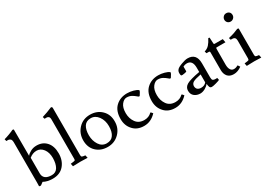

<svg xmlns="http://www.w3.org/2000/svg" viewBox="-1 -1555 3278 2361"><g transform="rotate(-30 1638.0 -374.0)"><path d="M81 -169V-612Q81 -652 65 -664Q49 -676 33 -676Q17 -676 10 -675L2 -705Q31 -712 79 -730Q127 -748 142 -757Q160 -757 160 -749L161 -378Q179 -402 217 -422Q255 -442 302 -442Q388 -442 440 -384Q492 -326 492 -224Q492 -122 435 -55Q378 12 275 12Q198 12 144 -18L108 9Q103 12 100 12Q96 12 83 9Q78 8 80 0Q82 -8 81 -169ZM166 -125Q166 -80 196 -56Q226 -32 286 -32Q344 -32 372 -80Q400 -128 401 -208Q401 -288 364 -337Q326 -387 270 -387Q214 -387 166 -347Z M672 0 564 3 556 -37Q604 -42 614 -46Q624 -50 623 -71V-621Q624 -654 612 -666Q600 -678 580 -678Q560 -678 554 -677L545 -707Q622 -730 690 -760Q708 -760 708 -741V-71Q708 -52 718 -46Q728 -40 763 -37L772 3Z M832 -208Q832 -306 896 -374Q960 -442 1060 -442Q1158 -442 1222 -380Q1286 -318 1285 -220Q1286 -122 1220 -55Q1154 12 1056 12Q958 12 895 -48Q832 -108 832 -208ZM1066 -33Q1132 -33 1162 -78Q1194 -122 1194 -204Q1194 -286 1152 -343Q1110 -400 1047 -400Q983 -400 953 -354Q923 -308 923 -228Q924 -150 962 -92Q1000 -34 1066 -33Z M1626 -383Q1596 -400 1557 -400Q1518 -400 1485 -358Q1452 -316 1452 -238Q1452 -162 1492 -106Q1532 -50 1611 -50Q1674 -50 1715 -91Q1717 -93 1720 -93Q1723 -93 1725 -91L1745 -68Q1671 12 1573 12Q1475 12 1419 -50Q1361 -112 1361 -206Q1361 -322 1425 -382Q1489 -442 1587 -442Q1629 -442 1673 -430Q1717 -418 1738 -400Q1739 -398 1739 -396Q1739 -382 1708 -337Q1703 -333 1697 -333Q1691 -334 1673 -350Q1655 -366 1626 -383Z M2068 -383Q2038 -400 1999 -400Q1960 -400 1927 -358Q1894 -316 1894 -238Q1894 -162 1934 -106Q1974 -50 2053 -50Q2116 -50 2157 -91Q2159 -93 2162 -93Q2165 -93 2167 -91L2187 -68Q2113 12 2015 12Q1917 12 1861 -50Q1803 -112 1803 -206Q1803 -322 1867 -382Q1931 -442 2029 -442Q2071 -442 2115 -430Q2159 -418 2180 -400Q2181 -398 2181 -396Q2181 -382 2150 -337Q2145 -333 2139 -333Q2133 -334 2115 -350Q2097 -366 2068 -383Z M2615 -50H2636Q2641 -50 2643 -51Q2647 -25 2650 -19Q2637 -12 2595 0Q2553 12 2533 12Q2513 12 2505 -2Q2497 -16 2493 -54Q2477 -30 2443 -10Q2409 10 2375 12H2370Q2321 12 2287 -15Q2253 -42 2253 -93Q2253 -144 2301 -172Q2349 -200 2488 -225V-285Q2488 -393 2407 -393Q2379 -393 2354 -379V-311Q2353 -306 2327 -301Q2301 -296 2293 -296Q2285 -296 2276 -298Q2268 -306 2268 -334Q2268 -362 2284 -380Q2299 -400 2356 -421Q2413 -442 2445 -442Q2571 -442 2571 -300V-100Q2571 -68 2583 -59Q2595 -50 2615 -50ZM2412 -44Q2463 -44 2488 -78V-190Q2402 -174 2373 -156Q2344 -138 2344 -104Q2346 -72 2365 -58Q2384 -44 2412 -44Z M2831 -68Q2847 -42 2877 -42Q2907 -42 2932 -58Q2936 -60 2940 -56L2958 -29Q2903 12 2845 12Q2787 12 2757 -24Q2729 -60 2729 -111V-362Q2729 -374 2725 -377Q2721 -380 2716 -380H2681L2672 -409Q2715 -422 2741 -451Q2767 -480 2792 -529H2803Q2810 -529 2810 -523L2814 -443Q2814 -430 2827 -430H2941L2950 -380H2825Q2815 -380 2815 -365V-364V-362L2814 -141Q2814 -94 2831 -68Z M3076 -624Q3076 -649 3093 -667Q3109 -685 3135 -685Q3161 -685 3177 -670Q3193 -656 3194 -630Q3195 -604 3177 -586Q3159 -568 3134 -568Q3109 -568 3093 -584Q3077 -600 3076 -624ZM3140 0 3032 3 3024 -37Q3071 -42 3081 -46Q3091 -50 3091 -71V-325Q3091 -375 3041 -375Q3029 -375 3022 -374L3013 -403Q3078 -419 3096 -426L3157 -450Q3170 -450 3173 -448Q3176 -446 3176 -434V-71Q3176 -52 3185 -46Q3194 -40 3229 -37L3238 3Z"/></g></svg>

Font: Lusitana
Style: Regular
Weight: 400
Designer: Ana Paula Megda
Foundry: Ana Paula Megda
Version: Version 1.001; ttfautohint (v1.4.1)